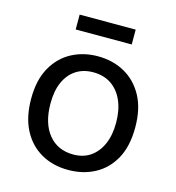

<svg xmlns="http://www.w3.org/2000/svg" viewBox="-106 -784 811 887"><g transform="rotate(15 299.5 -340.5)"><path d="M300 13Q226 13 169.5 -19.5Q113 -52 81.5 -113Q50 -174 50 -261Q50 -351 83.5 -410.5Q117 -470 173 -500Q229 -530 298 -530Q370 -530 426.5 -498.5Q483 -467 516 -406.5Q549 -346 549 -257Q549 -167 516.5 -107.5Q484 -48 427.5 -17.5Q371 13 300 13ZM304 -62Q352 -62 386 -85.5Q420 -109 439 -152Q458 -195 458 -254Q458 -315 438.5 -359.5Q419 -404 383 -428.5Q347 -453 296 -453Q249 -453 214.5 -430.5Q180 -408 161 -366Q142 -324 142 -263Q142 -169 185.5 -115.5Q229 -62 304 -62ZM166 -623V-694H434V-623Z"/></g></svg>

Font: Bricolage Grotesque 18pt
Style: Regular
Weight: 400
Version: Version 1.001;gftools[0.9.33.dev8+g029e19f]